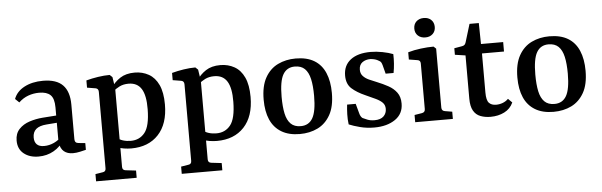

<svg xmlns="http://www.w3.org/2000/svg" viewBox="-49 -765 3484 1112"><g transform="rotate(-5 1693.0 -208.5)"><path d="M150 8Q98 8 64.5 -19Q31 -46 31 -95Q31 -136 55 -161.5Q79 -187 116 -199Q153 -211 192 -214L289 -221V-179L212 -173Q171 -170 151 -153Q131 -136 131 -104Q131 -78 145 -64Q159 -50 187 -50Q217 -50 245 -63Q273 -76 289 -96L298 -74Q278 -37 238.5 -14.5Q199 8 150 8ZM43 -336Q59 -379 104.5 -403Q150 -427 213 -427Q291 -427 328 -389Q365 -351 365 -275V-74Q365 -52 386 -50L426 -46V-7Q414 -4 392 1Q370 6 350 6Q318 6 298 -10.5Q278 -27 272 -64V-267Q272 -319 250.5 -339.5Q229 -360 185 -360Q152 -360 121.5 -349Q91 -338 66 -314Z M469 180V138L512 131Q530 129 530 110V-335Q530 -354 513 -357L464 -365V-407Q497 -416 533 -421.5Q569 -427 601 -427L616 -413L626 -348V110Q626 129 645 131L705 138V180ZM689 8Q669 8 646.5 4.5Q624 1 605 -7L613 -61Q624 -49 645 -42.5Q666 -36 690 -36Q741 -36 771.5 -74Q802 -112 803 -210Q804 -290 780 -328.5Q756 -367 705 -367Q675 -367 652 -355.5Q629 -344 617 -331L607 -351Q628 -384 661.5 -406Q695 -428 746 -428Q791 -428 827.5 -407.5Q864 -387 884.5 -343Q905 -299 905 -229Q905 -116 847 -54Q789 8 689 8Z M967 180V138L1010 131Q1028 129 1028 110V-335Q1028 -354 1011 -357L962 -365V-407Q995 -416 1031 -421.5Q1067 -427 1099 -427L1114 -413L1124 -348V110Q1124 129 1143 131L1203 138V180ZM1187 8Q1167 8 1144.5 4.5Q1122 1 1103 -7L1111 -61Q1122 -49 1143 -42.5Q1164 -36 1188 -36Q1239 -36 1269.5 -74Q1300 -112 1301 -210Q1302 -290 1278 -328.5Q1254 -367 1203 -367Q1173 -367 1150 -355.5Q1127 -344 1115 -331L1105 -351Q1126 -384 1159.5 -406Q1193 -428 1244 -428Q1289 -428 1325.5 -407.5Q1362 -387 1382.5 -343Q1403 -299 1403 -229Q1403 -116 1345 -54Q1287 8 1187 8Z M1770 -203Q1770 -262 1761 -301.5Q1752 -341 1731 -361.5Q1710 -382 1673 -382Q1627 -382 1604.5 -343.5Q1582 -305 1582 -214Q1582 -156 1590.5 -116.5Q1599 -77 1620 -56Q1641 -35 1678 -35Q1725 -35 1747.5 -74Q1770 -113 1770 -203ZM1477 -206Q1477 -285 1504.5 -334Q1532 -383 1578.5 -405.5Q1625 -428 1682 -428Q1747 -428 1789.5 -402.5Q1832 -377 1853 -328Q1874 -279 1874 -211Q1874 -132 1846.5 -83.5Q1819 -35 1773 -12.5Q1727 10 1669 10Q1605 10 1562 -16Q1519 -42 1498 -90Q1477 -138 1477 -206Z M1955 -21Q1951 -51 1952 -80.5Q1953 -110 1956 -136H2006L2021 -81Q2026 -60 2038 -51Q2048 -46 2065.5 -39Q2083 -32 2107 -32Q2142 -32 2159.5 -49Q2177 -66 2177 -92Q2177 -114 2163.5 -128Q2150 -142 2125 -154Q2100 -166 2066 -181Q2018 -202 1988.5 -228.5Q1959 -255 1959 -304Q1959 -363 2001 -395.5Q2043 -428 2118 -428Q2151 -428 2187 -421Q2223 -414 2248 -404Q2249 -377 2247 -349Q2245 -321 2240 -295H2194L2181 -345Q2178 -356 2174 -362.5Q2170 -369 2161 -373Q2152 -379 2140 -382.5Q2128 -386 2113 -387Q2085 -387 2066 -373Q2047 -359 2047 -330Q2047 -308 2060.5 -293.5Q2074 -279 2095 -269.5Q2116 -260 2139 -251Q2174 -237 2204 -220.5Q2234 -204 2252.5 -179Q2271 -154 2271 -115Q2271 -55 2223.5 -22.5Q2176 10 2102 10Q2058 10 2019.5 0Q1981 -10 1955 -21Z M2498 -71Q2498 -52 2517 -49L2559 -42V0H2340V-42L2383 -49Q2402 -52 2402 -71V-336Q2402 -355 2384 -357L2335 -365V-407Q2369 -417 2409.5 -422Q2450 -427 2484 -427L2498 -414ZM2501 -540Q2501 -515 2484.5 -499.5Q2468 -484 2442 -484Q2415 -484 2398.5 -499.5Q2382 -515 2382 -540Q2382 -566 2398.5 -581.5Q2415 -597 2442 -597Q2468 -597 2484.5 -581.5Q2501 -566 2501 -540Z M2664 -360 2603 -369V-407L2649 -415Q2659 -417 2663.5 -421.5Q2668 -426 2671 -435L2703 -540H2757L2759 -418H2888V-363H2760V-136Q2760 -91 2774.5 -75.5Q2789 -60 2816 -60Q2836 -60 2854.5 -67Q2873 -74 2887 -88L2910 -65Q2894 -29 2858.5 -11Q2823 7 2778 7Q2746 7 2719.5 -3Q2693 -13 2678.5 -38.5Q2664 -64 2664 -109Z M3245 -203Q3245 -262 3236 -301.5Q3227 -341 3206 -361.5Q3185 -382 3148 -382Q3102 -382 3079.5 -343.5Q3057 -305 3057 -214Q3057 -156 3065.5 -116.5Q3074 -77 3095 -56Q3116 -35 3153 -35Q3200 -35 3222.5 -74Q3245 -113 3245 -203ZM2952 -206Q2952 -285 2979.5 -334Q3007 -383 3053.5 -405.5Q3100 -428 3157 -428Q3222 -428 3264.5 -402.5Q3307 -377 3328 -328Q3349 -279 3349 -211Q3349 -132 3321.5 -83.5Q3294 -35 3248 -12.5Q3202 10 3144 10Q3080 10 3037 -16Q2994 -42 2973 -90Q2952 -138 2952 -206Z"/></g></svg>

Font: Rasa Medium
Style: Regular
Weight: 500
Designer: Anna Giedrys (Yrsa+Rasa design), David Brezina (Yrsa art-direction, Rasa art-direction, design)
Foundry: Rosetta Type Foundry
Version: Version 2.004